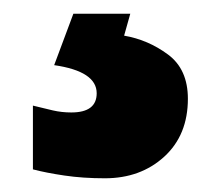

<svg xmlns="http://www.w3.org/2000/svg" viewBox="-20 -20 320 280"><path d="M254 124Q254 81 225 59.5Q196 38 161 32L170 0H87L59 75Q121 84 121 116Q121 144 84 144Q70 144 57 141Q44 138 28 134V227Q47 232 74 236Q101 240 133 240Q185 240 219.5 208.5Q254 177 254 124Z"/></svg>

Font: Noto Sans Display SemiCondensed Black
Style: Regular
Weight: 900
Width: 4
Designer: Monotype Design Team
Foundry: Monotype Imaging Inc.
Version: Version 1.900